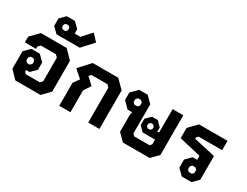

<svg xmlns="http://www.w3.org/2000/svg" viewBox="-77 -1418 2565 1992"><g transform="rotate(30 1206.0 -422.0)"><path d="M65 -90V-300L132 -367H233L300 -300V-212L235 -149H194L195 -139V-129L213 -110H381L407 -137V-419L381 -446H200L174 -419V-391H40V-460L136 -558H445L541 -460V-90L453 0H152ZM201 -217 220 -237V-273L201 -293H166L147 -273V-237L166 -217Z M218 -692V-781L281 -844H379L442 -781V-729H510L608 -837L681 -759L561 -628H282ZM346 -703 364 -721V-753L346 -771H314L296 -753V-721L314 -703Z M678 -275 728 -345 636 -426 757 -558H1063L1159 -461V0H1025V-417L999 -444H808L785 -420L866 -344L812 -262V0H678Z M1842 -558V-82L1761 0H1440L1359 -82V-286L1367 -320H1312L1239 -393V-483L1314 -558H1416L1488 -485V-136L1509 -114H1693L1714 -136V-193H1566L1510 -248V-325L1568 -383H1638L1694 -325V-287L1690 -274L1714 -280V-558ZM1403 -456 1383 -476H1347L1327 -456V-420L1347 -400H1383L1403 -420ZM1636 -302 1617 -321H1590L1571 -302V-274L1590 -255H1617L1636 -274Z M2078 -67V-164L2144 -230H2199L2197 -248V-278L1937 -339V-462L2031 -558H2372V-446H2091L2071 -425V-409L2329 -351V-67L2262 0H2146ZM2222 -77 2241 -97V-133L2222 -153H2184L2165 -133V-97L2184 -77Z"/></g></svg>

Font: Chakra Petch
Style: Bold
Weight: 700
Designer: Katatrad Aksorn Co.,Ltd.
Foundry: Cadson Demak Co.,Ltd.
Version: Version 1.000; ttfautohint (v1.6)